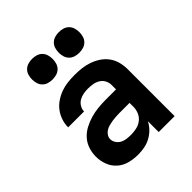

<svg xmlns="http://www.w3.org/2000/svg" viewBox="-207 -877 1015 1015"><g transform="rotate(-45 300.0 -369.5)"><path d="M239 8Q207 8 175.5 0Q144 -8 120 -29Q96 -50 84.5 -80.5Q73 -111 73 -143Q73 -171 82 -199Q91 -227 110.5 -248.5Q130 -270 155.5 -283.5Q181 -297 208.5 -305Q236 -313 264.5 -316Q293 -319 322 -319H400V-352Q400 -370 391.5 -386Q383 -402 367.5 -411.5Q352 -421 334 -424Q316 -427 298 -427Q281 -427 264 -424Q247 -421 232 -412.5Q217 -404 207.5 -388.5Q198 -373 198 -356H79Q79 -356 79 -356Q79 -356 79 -356Q79 -382 87.5 -407.5Q96 -433 111.5 -453.5Q127 -474 149 -489Q171 -504 195.5 -513Q220 -522 246 -525Q272 -528 298 -528Q325 -528 351.5 -525Q378 -522 403.5 -513Q429 -504 451.5 -489Q474 -474 489.5 -452.5Q505 -431 512 -405Q519 -379 519 -352V0H400V-81Q389 -59 371.5 -41.5Q354 -24 332.5 -12.5Q311 -1 287 3.5Q263 8 239 8ZM286 -93Q307 -93 328 -97.5Q349 -102 366 -115Q383 -128 391.5 -148Q400 -168 400 -189V-218H322Q309 -218 295.5 -217Q282 -216 269 -214Q256 -212 243 -208.5Q230 -205 218.5 -198Q207 -191 199.5 -179.5Q192 -168 192 -155Q192 -139 201 -125.5Q210 -112 224 -104.5Q238 -97 254 -95Q270 -93 286 -93ZM400 -593Q384 -593 369 -597.5Q354 -602 343 -613Q332 -624 327.5 -639Q323 -654 323 -670Q323 -686 327.5 -701Q332 -716 343 -727Q354 -738 369 -742.5Q384 -747 400 -747Q416 -747 431 -742.5Q446 -738 457 -727Q468 -716 472.5 -701Q477 -686 477 -670Q477 -654 472.5 -639Q468 -624 457 -613Q446 -602 431 -597.5Q416 -593 400 -593ZM200 -593Q184 -593 169 -597.5Q154 -602 143 -613Q132 -624 127.5 -639Q123 -654 123 -670Q123 -686 127.5 -701Q132 -716 143 -727Q154 -738 169 -742.5Q184 -747 200 -747Q216 -747 231 -742.5Q246 -738 257 -727Q268 -716 272.5 -701Q277 -686 277 -670Q277 -654 272.5 -639Q268 -624 257 -613Q246 -602 231 -597.5Q216 -593 200 -593Z"/></g></svg>

Font: Zed Sans Extended
Style: Bold
Weight: 700
Width: 7
Designer: Belleve Invis
Foundry: Belleve Invis
Version: Version 1.0.0; ttfautohint (v1.8.4)